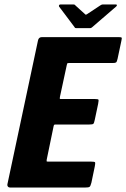

<svg xmlns="http://www.w3.org/2000/svg" viewBox="-20 -839 565 859"><path d="M25 0Q19 0 15.5 -4Q12 -8 13 -14L150 -658Q153 -673 168 -673H508Q522 -673 524 -671Q526 -669 523 -656L506 -576Q503 -562 499 -559.5Q495 -557 483 -557H289Q282 -557 281.5 -556Q281 -555 279 -549L248 -405Q247 -398 247.5 -397Q248 -396 254 -396H404Q419 -396 420.5 -393Q422 -390 419 -374L404 -303Q401 -288 397.5 -285Q394 -282 380 -282H230Q225 -282 223 -281Q221 -280 220 -275L189 -125Q188 -119 188.5 -117.5Q189 -116 195 -116H387Q404 -116 405.5 -112.5Q407 -109 404 -94L389 -22Q385 -6 380.5 -3Q376 0 361 0ZM321 -713Q315 -713 314 -717L244 -810Q243 -813 244.5 -816Q246 -819 250 -819H309Q315 -819 317 -815L360 -776Q363 -771 370 -776L429 -815Q435 -819 439 -819H498Q503 -819 503 -816Q503 -813 500 -810L392 -717Q388 -713 383 -713Z"/></svg>

Font: Glory Thin ExtraBold
Style: Italic
Weight: 800
Italic angle: -12°
Version: Version 1.011